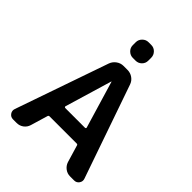

<svg xmlns="http://www.w3.org/2000/svg" viewBox="-263 -1078 1209 1209"><g transform="rotate(45 341.5 -473.5)"><path d="M336 -947H360Q384 -947 400.5 -930Q417 -913 417 -890V-863Q417 -840 400.5 -823.5Q384 -807 360 -807H336Q313 -807 296 -823.5Q279 -840 279 -863V-890Q279 -913 296 -930Q313 -947 336 -947ZM251 -291Q251 -288 253 -285.5Q255 -283 258 -283H434Q437 -283 439.5 -285.5Q442 -288 441 -291L347 -606Q347 -607 346 -607Q345 -607 345 -606ZM76 0Q55 0 43 -17Q31 -34 38 -54L254 -676Q263 -700 284 -715Q305 -730 330 -730H366Q392 -730 413 -715Q434 -700 442 -676L658 -54Q665 -34 653 -17Q641 0 620 0H584Q559 0 539 -15Q519 -30 511 -54L477 -168Q476 -176 466 -176H226Q217 -176 215 -168L181 -54Q174 -30 154 -15Q134 0 108 0Z"/></g></svg>

Font: Rounded Mplus 1c Bold
Style: Bold
Weight: 700
Version: Version 1.059.20150529